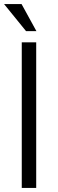

<svg xmlns="http://www.w3.org/2000/svg" viewBox="-21 -924 284 944"><path d="M157 -716V0H86V-716ZM158 -771H107L-1 -904H85Z"/></svg>

Font: Almarai Light
Style: Regular
Weight: 300
Designer: Boutros International 2019
Foundry: Created by Boutros International 2019
Version: Version 1.10